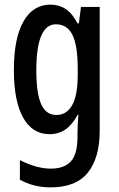

<svg xmlns="http://www.w3.org/2000/svg" viewBox="-20 -570 513 830"><path d="M198 -550Q235 -550 263.5 -531.5Q292 -513 315 -469H321L330 -540H411V-5Q411 112 360 176Q309 240 198 240Q127 240 66 207V122Q103 141 136.5 150Q170 159 200 159Q257 159 286 128Q315 97 315 21V8Q315 -10 316 -31.5Q317 -53 319 -74H316Q292 -30 262.5 -10Q233 10 194 10Q120 10 80 -61.5Q40 -133 40 -267Q40 -405 81.5 -477.5Q123 -550 198 -550ZM222 -465Q137 -465 137 -266Q137 -166 158 -119.5Q179 -73 224 -73Q268 -73 292 -115.5Q316 -158 316 -247V-272Q316 -374 293 -419.5Q270 -465 222 -465Z"/></svg>

Font: Noto Sans Tamil ExtraCondensed Medium
Style: Regular
Weight: 500
Width: 2
Designer: Jelle Bosma - Monotype Design Team
Foundry: Monotype Imaging Inc.
Version: Version 2.004; ttfautohint (v1.8.4.7-5d5b)